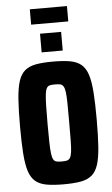

<svg xmlns="http://www.w3.org/2000/svg" viewBox="-65 -1047 641 1097"><g transform="rotate(-5 255.5 -498.5)"><path d="M255 8Q197 8 157.5 1Q118 -6 93.5 -26.5Q69 -47 56.5 -86Q44 -125 39.5 -188Q35 -251 35 -344Q35 -437 39.5 -500Q44 -563 56.5 -602Q69 -641 93.5 -661.5Q118 -682 157.5 -689Q197 -696 255 -696Q313 -696 352.5 -689Q392 -682 416.5 -661.5Q441 -641 453.5 -602Q466 -563 470.5 -500Q475 -437 475 -344Q475 -251 470.5 -188Q466 -125 453.5 -86Q441 -47 416.5 -26.5Q392 -6 352.5 1Q313 8 255 8ZM255 -123Q273 -123 284.5 -125.5Q296 -128 303 -139Q310 -150 313 -173.5Q316 -197 316.5 -238.5Q317 -280 317 -344Q317 -408 316.5 -449.5Q316 -491 313 -514.5Q310 -538 303 -549Q296 -560 284.5 -562.5Q273 -565 255 -565Q237 -565 225.5 -562.5Q214 -560 207.5 -549Q201 -538 198 -514.5Q195 -491 194 -449.5Q193 -408 193 -344Q193 -280 194 -238.5Q195 -197 198 -173.5Q201 -150 207.5 -139Q214 -128 225.5 -125.5Q237 -123 255 -123ZM195 -754V-861H316V-754ZM149 -917V-1005H362V-917Z"/></g></svg>

Font: Saira Condensed ExtraBold
Style: Regular
Weight: 800
Width: 3
Designer: Hector Gatti with collaboration of the Omnibus-Type team
Foundry: Omnibus-Type
Version: Version 1.101